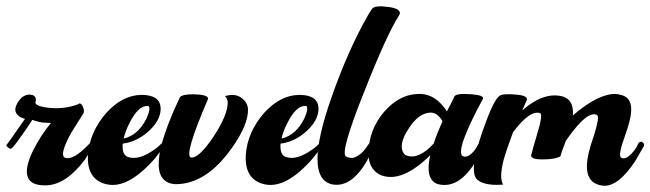

<svg xmlns="http://www.w3.org/2000/svg" viewBox="-27 -584 2056 607"><path d="M66 -285Q70 -285 72 -284Q82 -284 86 -273Q87 -268 86 -264Q80 -252 109 -246Q159 -236 207 -250Q218 -253 224 -257Q233 -257 238 -238Q239 -230 237 -226Q237 -226 198 -164Q159 -93 179 -85Q205 -77 253 -127Q256 -130 258 -132Q263 -138 268 -129Q270 -124 267 -120Q267 -120 242 -80Q181 1 118 2Q24 4 77 -107Q102 -157 134 -195Q134 -195 104 -197Q90 -200 75 -205Q73 -202 64 -188Q20 -123 10 -115Q4 -111 -6 -122Q-7 -124 -7 -125Q0 -133 37 -187Q50 -205 52 -208Q46 -210 41 -212Q10 -227 28 -258Q42 -283 64 -285Q65 -285 66 -285Z M419 -284Q422 -284 423 -284Q480 -283 481 -241Q481 -201 437 -164Q402 -135 361 -130Q358 -95 377 -88Q412 -75 465 -114Q476 -122 482 -129Q486 -134 492 -129Q494 -125 492 -120Q492 -120 460 -80Q373 18 304 -3Q247 -20 251 -94Q256 -166 309 -227Q360 -283 419 -284ZM438 -249Q409 -249 382 -194Q369 -169 364 -146Q409 -156 436 -209Q451 -243 442 -249Q439 -249 438 -249Z M585 -286Q631 -285 631 -272Q553 -91 577 -86Q601 -83 646 -149Q694 -221 693 -262Q691 -275 684 -280Q722 -292 745 -267Q756 -255 757 -240Q759 -191 706 -116Q641 -24 565 -6Q544 -1 524 -2Q417 -13 542 -277Q550 -286 585 -286Z M918 -284Q921 -284 922 -284Q979 -283 980 -241Q980 -201 936 -164Q901 -135 860 -130Q857 -95 876 -88Q911 -75 964 -114Q975 -122 981 -129Q985 -134 991 -129Q993 -125 991 -120Q991 -120 959 -80Q872 18 803 -3Q746 -20 750 -94Q755 -166 808 -227Q859 -283 918 -284ZM937 -249Q908 -249 881 -194Q868 -169 863 -146Q908 -156 935 -209Q950 -243 941 -249Q938 -249 937 -249Z M1235 -536Q1197 -478 1124 -293Q1049 -105 1066 -90Q1083 -80 1100 -89Q1117 -98 1129 -115L1141 -132Q1149 -138 1154 -131Q1156 -127 1155 -123Q1155 -123 1135 -79Q1085 10 1024 -1Q931 -20 1021 -276Q1073 -425 1137 -537Q1145 -550 1149 -556Q1158 -568 1201 -562Q1240 -557 1237 -540Q1236 -538 1235 -536Z M1298 -287Q1302 -287 1305 -287Q1352 -284 1386 -232Q1393 -246 1404 -267Q1408 -275 1409 -278Q1413 -290 1464 -286Q1503 -283 1500 -272Q1420 -124 1432 -95Q1433 -92 1435 -91Q1447 -85 1460 -95.5Q1473 -106 1480 -119L1487 -132Q1497 -137 1502 -131Q1503 -128 1502 -125Q1502 -125 1482 -82Q1426 16 1357 -2Q1316 -16 1333 -93Q1243 -5 1178 -30Q1131 -50 1139 -120Q1147 -191 1199 -243Q1244 -287 1298 -287ZM1334 -228Q1296 -227 1264 -176Q1234 -130 1247 -103Q1251 -95 1259 -92Q1297 -79 1344 -130Q1355 -163 1372 -201Q1357 -226 1337 -228Q1336 -228 1334 -228Z M1918 -287Q1933 -286 1945 -281Q1985 -264 1957 -179Q1954 -170 1948 -152Q1927 -95 1936 -86Q1939 -85 1940 -84Q1951 -81 1964 -93Q1977 -105 1985 -118L1992 -132Q1999 -140 2007 -132Q2010 -128 2009 -123Q2009 -123 1982 -76Q1927 8 1879 3Q1809 -5 1836 -108Q1840 -125 1851 -157Q1869 -214 1861 -220Q1832 -237 1769 -149Q1765 -143 1762 -139Q1745 -95 1745 -90Q1729 -80 1686 -80Q1654 -80 1652 -92Q1657 -113 1670 -156Q1690 -221 1681 -226Q1649 -238 1595 -166Q1589 -150 1584 -136Q1579 -122 1574 -107Q1569 -92 1565.5 -79.5Q1562 -67 1560 -54.5Q1558 -42 1557.5 -32.5Q1557 -23 1558.5 -14.5Q1560 -6 1564 0Q1563 -1 1556 0Q1504 3 1482 -16Q1453 -41 1500 -173Q1532 -265 1551 -280Q1560 -289 1605 -285Q1641 -282 1639 -269Q1634 -258 1624 -235Q1693 -295 1752 -279Q1788 -268 1784 -219Q1863 -287 1918 -287Z"/></svg>

Font: Sagha
Style: Regular
Weight: 400
Designer: MUHAMMAD YONI
Version: Version 001.000